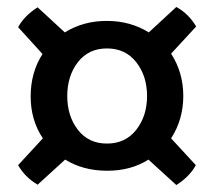

<svg xmlns="http://www.w3.org/2000/svg" viewBox="-20 -610 615 551"><path d="M103 -213Q68 -265 68 -333.5Q68 -402 102 -455L32 -532Q50 -565 88 -589L166 -517Q219 -550 286.5 -550Q354 -550 407 -517L486 -590Q521 -571 543 -534L471 -456Q506 -402 506 -334.5Q506 -267 471 -213L542 -136Q524 -103 486 -79L406 -152Q356 -120 287.5 -120Q219 -120 167 -152L88 -80Q52 -101 32 -136ZM287 -471Q234 -471 203.5 -431.5Q173 -392 173 -334.5Q173 -277 203.5 -237.5Q234 -198 287 -198Q340 -198 371 -237.5Q402 -277 402 -334.5Q402 -392 371 -431.5Q340 -471 287 -471Z"/></svg>

Font: Signika
Style: Regular
Weight: 400
Designer: Anna Giedrys
Foundry: Anna Giedrys
Version: Version 1.001